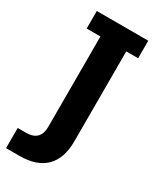

<svg xmlns="http://www.w3.org/2000/svg" viewBox="-214 -647 733 882"><g transform="rotate(30 153.0 -206.0)"><path d="M50 171H-21V64H23Q61 64 79.5 45Q98 26 98 -9V-490H25V-583H298V-490H235V-12Q235 77 188.5 124Q142 171 50 171Z"/></g></svg>

Font: Rokkitt SemiBold
Style: Bold
Weight: 700
Version: Version 3.103